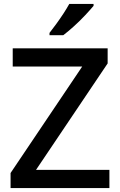

<svg xmlns="http://www.w3.org/2000/svg" viewBox="-20 -961 614 981"><path d="M539 0H34V-77L400 -621H45V-714H530V-637L164 -93H539ZM458 -931Q443 -913 416 -884Q389 -855 358 -827Q327 -799 303 -781H233V-793Q248 -812 267 -838Q286 -864 304 -891.5Q322 -919 334 -941H458Z"/></svg>

Font: Noto Sans Sinhala Medium
Style: Regular
Weight: 500
Designer: Jelle Bosma - Monotype Design Team
Foundry: Monotype Imaging Inc.
Version: Version 2.006; ttfautohint (v1.8.4.7-5d5b)